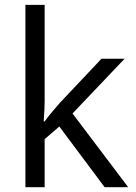

<svg xmlns="http://www.w3.org/2000/svg" viewBox="-20 -780 565 800"><path d="M166 -273.9Q187 -303.7 230 -352.1L402.8 -535.2H499L282.2 -307.1L514.2 0H416L227.1 -252.9L166 -200.2V0H85.9V-759.8H166V-356.9Q166 -330.1 162.1 -273.9Z"/></svg>

Font: WebKoruri
Style: Regular
Weight: 400
Foundry: lindwurm / mohemohe
Version: Version 1.00